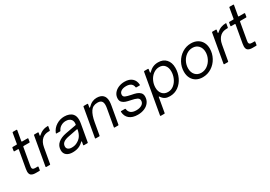

<svg xmlns="http://www.w3.org/2000/svg" viewBox="26 -1832 4374 3110"><g transform="rotate(-30 2213.0 -276.5)"><path d="M277 -9Q276 0 266 0H198Q143 0 115 -20Q87 -40 87 -91Q87 -109 92 -139L150 -467V-469Q150 -478 141 -478H74Q69 -478 66.5 -481Q64 -484 65 -489L74 -544Q76 -553 85 -553H156Q166 -553 167 -562L200 -754Q202 -763 211 -763H276Q281 -763 283.5 -760Q286 -757 285 -752L252 -564V-562Q252 -553 261 -553H363Q368 -553 370.5 -550Q373 -547 372 -542L363 -487Q362 -478 352 -478H246Q237 -478 235 -469L180 -156Q175 -133 175 -118Q175 -96 187.5 -85.5Q200 -75 231 -75H277Q281 -75 284 -72Q287 -69 286 -64Z M394 0Q389 0 386.5 -3Q384 -6 385 -11L479 -544Q481 -553 490 -553H555Q560 -553 562.5 -550Q565 -547 564 -542L556 -497V-493Q556 -488 559.5 -487.5Q563 -487 567 -491Q609 -529 652.5 -546Q696 -563 749 -563Q751 -563 751.5 -559.5Q752 -556 751 -552L740 -487Q739 -478 729 -478H709Q642 -478 594 -438Q537 -390 520 -291L470 -9Q469 0 459 0Z M732 -115Q732 -197 789.5 -246Q847 -295 945 -313L1141 -349Q1149 -351 1151 -359Q1153 -379 1153 -387Q1153 -425 1133 -450Q1101 -488 1037 -488Q988 -488 946.5 -463Q905 -438 886 -395Q883 -387 875 -387H810Q805 -387 802.5 -390.5Q800 -394 802 -399Q833 -476 902.5 -519.5Q972 -563 1052 -563Q1101 -563 1140 -548.5Q1179 -534 1203 -506Q1237 -467 1237 -398Q1237 -366 1230 -326L1174 -9Q1173 0 1163 0H1098Q1093 0 1090.5 -3Q1088 -6 1089 -11L1099 -65V-68Q1099 -73 1095.5 -74Q1092 -75 1088 -71Q1055 -38 1024 -22Q967 10 887 10Q814 10 773 -23Q732 -56 732 -115ZM1002 -84Q1061 -112 1092 -157Q1123 -202 1136 -270V-272Q1136 -283 1126 -280L952 -246Q889 -234 854.5 -207.5Q820 -181 820 -134Q820 -102 844 -83.5Q868 -65 911 -65Q963 -65 1002 -84Z M1395 -9Q1394 0 1384 0H1319Q1314 0 1311.5 -3Q1309 -6 1310 -11L1404 -544Q1406 -553 1415 -553H1480Q1485 -553 1487.5 -550Q1490 -547 1489 -542L1480 -488V-485Q1480 -479 1484 -479Q1487 -479 1491 -483Q1535 -527 1574.5 -545Q1614 -563 1657 -563Q1734 -563 1773.5 -524.5Q1813 -486 1813 -412Q1813 -375 1805 -333L1748 -9Q1747 0 1737 0H1672Q1667 0 1664.5 -3Q1662 -6 1663 -11L1720 -333Q1726 -366 1726 -392Q1726 -442 1703 -465Q1680 -488 1630 -488Q1543 -488 1499.5 -422.5Q1456 -357 1435 -236Z M1888 -168Q1888 -178 1898 -178H1967Q1977 -178 1978 -168Q1983 -120 2017.5 -92.5Q2052 -65 2120 -65Q2182 -65 2222.5 -91Q2263 -117 2263 -164Q2263 -202 2227.5 -220Q2192 -238 2124 -251Q2068 -262 2032.5 -274Q1997 -286 1972.5 -311Q1948 -336 1948 -378Q1948 -433 1979.5 -475Q2011 -517 2064 -540Q2117 -563 2180 -563Q2267 -563 2317.5 -519Q2368 -475 2372 -397Q2372 -387 2362 -387H2303Q2293 -387 2292 -397Q2286 -443 2253 -465.5Q2220 -488 2166 -488Q2107 -488 2071.5 -464Q2036 -440 2036 -399Q2036 -366 2068.5 -351.5Q2101 -337 2166 -324Q2223 -314 2261 -301Q2299 -288 2325 -261.5Q2351 -235 2351 -190Q2351 -129 2318.5 -83.5Q2286 -38 2230 -14Q2174 10 2105 10Q2004 10 1948 -37Q1892 -84 1888 -168Z M2491 201Q2490 210 2480 210H2415Q2410 210 2407.5 207Q2405 204 2406 199L2537 -544Q2539 -553 2548 -553H2613Q2618 -553 2620.5 -550Q2623 -547 2622 -542L2613 -488V-485Q2613 -480 2616.5 -479Q2620 -478 2624 -482Q2669 -526 2711.5 -544.5Q2754 -563 2807 -563Q2901 -563 2954.5 -504.5Q3008 -446 3008 -347Q3008 -254 2969.5 -171.5Q2931 -89 2862 -39.5Q2793 10 2705 10Q2652 10 2616.5 -7.5Q2581 -25 2551 -70Q2549 -75 2544 -75Q2539 -75 2538 -68ZM2922 -330Q2922 -401 2886 -444.5Q2850 -488 2785 -488Q2725 -488 2674.5 -451Q2624 -414 2595.5 -353.5Q2567 -293 2567 -227Q2567 -154 2606 -109.5Q2645 -65 2711 -65Q2772 -65 2820 -103.5Q2868 -142 2895 -203Q2922 -264 2922 -330Z M3095 -218Q3095 -310 3138.5 -389Q3182 -468 3257 -515.5Q3332 -563 3421 -563Q3489 -563 3540.5 -534.5Q3592 -506 3619.5 -455Q3647 -404 3647 -338Q3647 -247 3603.5 -166.5Q3560 -86 3484.5 -38Q3409 10 3319 10Q3251 10 3200.5 -18.5Q3150 -47 3122.5 -98.5Q3095 -150 3095 -218ZM3560 -323Q3560 -396 3518 -442Q3476 -488 3407 -488Q3345 -488 3293 -452Q3241 -416 3211 -357Q3181 -298 3181 -232Q3181 -157 3223 -111Q3265 -65 3333 -65Q3395 -65 3447 -101.5Q3499 -138 3529.5 -198Q3560 -258 3560 -323Z M3724 0Q3719 0 3716.5 -3Q3714 -6 3715 -11L3809 -544Q3811 -553 3820 -553H3885Q3890 -553 3892.5 -550Q3895 -547 3894 -542L3886 -497V-493Q3886 -488 3889.5 -487.5Q3893 -487 3897 -491Q3939 -529 3982.5 -546Q4026 -563 4079 -563Q4081 -563 4081.5 -559.5Q4082 -556 4081 -552L4070 -487Q4069 -478 4059 -478H4039Q3972 -478 3924 -438Q3867 -390 3850 -291L3800 -9Q3799 0 3789 0Z M4331 -9Q4330 0 4320 0H4252Q4197 0 4169 -20Q4141 -40 4141 -91Q4141 -109 4146 -139L4204 -467V-469Q4204 -478 4195 -478H4128Q4123 -478 4120.5 -481Q4118 -484 4119 -489L4128 -544Q4130 -553 4139 -553H4210Q4220 -553 4221 -562L4254 -754Q4256 -763 4265 -763H4330Q4335 -763 4337.5 -760Q4340 -757 4339 -752L4306 -564V-562Q4306 -553 4315 -553H4417Q4422 -553 4424.5 -550Q4427 -547 4426 -542L4417 -487Q4416 -478 4406 -478H4300Q4291 -478 4289 -469L4234 -156Q4229 -133 4229 -118Q4229 -96 4241.5 -85.5Q4254 -75 4285 -75H4331Q4335 -75 4338 -72Q4341 -69 4340 -64Z"/></g></svg>

Font: Open Sauce Two
Style: Italic
Weight: 400
Italic angle: -10°
Designer: Alfredo Marco Pradil
Foundry: Creative Sauce Fz LLC
Version: Version 1.477